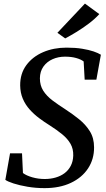

<svg xmlns="http://www.w3.org/2000/svg" viewBox="-20 -1010 575 1042"><path d="M221.5 11Q174 11 129.8 3.5Q85.5 -4 53.2 -14.5Q21 -25 9 -34L34.5 -178H99.5L104.5 -71Q123 -57 155.2 -47.8Q187.5 -38.5 222.5 -38.5Q254 -38.5 281.8 -46.5Q309.5 -54.5 330.5 -70.2Q351.5 -86 364 -110Q376.5 -134 377.5 -165.5Q378.5 -202 362.5 -229.8Q346.5 -257.5 317.8 -281Q289 -304.5 251.5 -328.5Q221.5 -347 192.8 -368.5Q164 -390 140.8 -416Q117.5 -442 103.8 -474.2Q90 -506.5 89.5 -546Q89 -610.5 123 -656.5Q157 -702.5 214.2 -727Q271.5 -751.5 341 -751.5Q389 -751.5 425.8 -745.5Q462.5 -739.5 488 -730.8Q513.5 -722 527.5 -713L503 -577.5H439.5L434 -676.5Q419 -688 393.2 -695.2Q367.5 -702.5 332.5 -702.5Q296.5 -702.5 265.8 -689Q235 -675.5 216 -649.2Q197 -623 196.5 -585Q196.5 -546 214.8 -517.5Q233 -489 264.5 -465.2Q296 -441.5 335 -416.5Q373.5 -391.5 409 -363Q444.5 -334.5 467.5 -297.8Q490.5 -261 490.5 -210.5Q491 -146.5 458 -96.2Q425 -46 364.5 -17.5Q304 11 221.5 11ZM334 -801.5 291.5 -832 441 -990.5 519 -933.5Q495 -907 461.8 -882Q428.5 -857 394.5 -836.2Q360.5 -815.5 334 -801.5Z"/></svg>

Font: Merriweather 36pt Medium
Style: Italic
Weight: 500
Italic angle: -7.8°
Version: Version 2.101